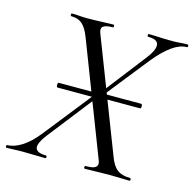

<svg xmlns="http://www.w3.org/2000/svg" viewBox="-111 -722 828 818"><g transform="rotate(15 302.5 -312.5)"><path d="M311 -329.6H493Q496 -329.6 497 -324.6Q498 -319.6 497 -314.6Q496 -309.6 493 -309.6H311ZM311 -304.2H130.2Q127.2 -304.2 126.2 -309.6Q125.2 -315 126.2 -320Q127.2 -325 130.2 -325H311ZM332.2 0Q328.2 0 328.3 -6Q328.4 -12 332.2 -12Q353.8 -12 365.9 -15.6Q378 -19.2 381.9 -28.1Q385.8 -37 379.8 -51L190.4 -542Q175.6 -580.8 157.1 -596.9Q138.6 -613 108.6 -613Q104.8 -613 104.8 -619Q104.8 -625 108.6 -625Q124.2 -625 140.9 -623.5Q157.6 -622 173 -622Q209 -622 239.2 -623.5Q269.4 -625 291.4 -625Q295.2 -625 295.2 -619Q295.2 -613 291.4 -613Q260.2 -613 249.3 -603.8Q238.4 -594.6 247.2 -573L436.6 -83Q450.8 -43.4 471.7 -27.7Q492.6 -12 528.4 -12Q532.4 -12 532.4 -6Q532.4 0 528.4 0Q510.8 0 489.3 -1Q467.8 -2 444 -2Q411 -2 382.2 -1Q353.4 0 332.2 0ZM-12.8 0Q-16.8 0 -16.8 -6Q-16.8 -12 -12.8 -12Q16.4 -12 50.6 -33.6Q84.8 -55.2 118.8 -98.2L286 -309.2L297.6 -297.4L138.8 -94.2Q117.4 -66.6 112.3 -48.2Q107.2 -29.8 118.9 -20.9Q130.6 -12 157.4 -12Q161.4 -12 161.4 -6Q161.4 0 157.4 0Q135.4 0 112 -1Q88.6 -2 55.6 -2Q34.8 -2 20.9 -1Q7 0 -12.8 0ZM320.4 -315.8 309.4 -326.6 461.8 -523.6Q485.6 -553.8 491.1 -573.7Q496.6 -593.6 485.8 -603.3Q475 -613 448 -613Q444 -613 444 -619Q444 -625 448 -625Q470 -625 493 -623.5Q516 -622 550 -622Q570 -622 584.6 -623.5Q599.2 -625 617.4 -625Q622.4 -625 622.4 -619Q622.4 -613 617.4 -613Q587.4 -613 553.2 -588.6Q519 -564.2 481.8 -518.8Z"/></g></svg>

Font: Cormorant Garamond Light
Style: Italic
Weight: 300
Italic angle: -10°
Designer: Christian Thalmann (Catharsis Fonts)
Foundry: Catharsis Fonts
Version: Version 4.001